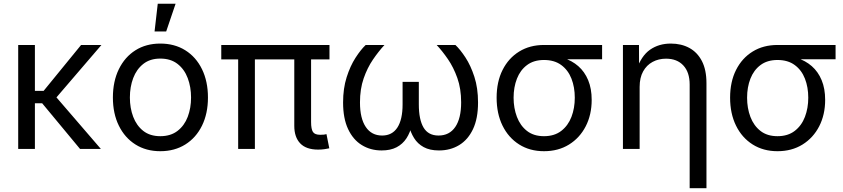

<svg xmlns="http://www.w3.org/2000/svg" viewBox="-20 -775 4388 999"><path d="M161.6 -541V0H74.7V-541ZM507.8 -541 247.6 -237.8H128.4V-302.2H207L401.9 -541ZM396.5 0 197.3 -240.2 243.7 -303.2 504.9 0Z M814 11.7Q740.2 11.7 684.8 -23.2Q629.4 -58.1 598.4 -121.1Q567.4 -184.1 567.4 -267.6Q567.4 -351.6 598.4 -415Q629.4 -478.5 684.8 -513.4Q740.2 -548.3 814 -548.3Q888.2 -548.3 944.1 -513.4Q1000 -478.5 1031 -415Q1062 -351.6 1062 -267.6Q1062 -184.1 1031 -121.1Q1000 -58.1 944.1 -23.2Q888.2 11.7 814 11.7ZM814 -66.4Q868.2 -66.4 903.8 -94Q939.5 -121.6 956.8 -167.2Q974.1 -212.9 974.1 -267.6Q974.1 -322.3 956.8 -368.4Q939.5 -414.6 903.8 -442.4Q868.2 -470.2 814 -470.2Q760.7 -470.2 725.6 -442.4Q690.4 -414.6 673.1 -368.7Q655.8 -322.8 655.8 -267.6Q655.8 -212.9 673.1 -167.2Q690.4 -121.6 725.3 -94Q760.3 -66.4 814 -66.4ZM784.2 -611.3 800.8 -755.4H893.6L844.7 -611.3Z M1635.3 3.4Q1572.8 3.4 1542 -29.1Q1511.2 -61.5 1511.2 -120.1V-514.2H1598.6V-140.1Q1598.6 -103.5 1608.2 -88.6Q1617.7 -73.7 1646 -73.7Q1658.7 -73.7 1665.5 -74.5Q1672.4 -75.2 1678.7 -77.1L1693.4 -3.4Q1683.1 -1 1668 1.2Q1652.8 3.4 1635.3 3.4ZM1219.2 0V-514.2H1306.2V0ZM1131.3 -465.8V-541H1694.3V-465.8Z M1965.8 7.8Q1907.7 7.8 1862.3 -20.3Q1816.9 -48.3 1791 -103.8Q1765.1 -159.2 1765.1 -241.7Q1765.1 -314.9 1783.7 -373.3Q1802.2 -431.6 1829.6 -474.1Q1856.9 -516.6 1882.8 -541H1980.5Q1949.7 -507.8 1920.4 -464.8Q1891.1 -421.9 1872.1 -366.9Q1853 -312 1853 -242.2Q1853 -159.2 1883.1 -114.5Q1913.1 -69.8 1968.3 -69.8Q2020.5 -69.8 2047.6 -111.3Q2074.7 -152.8 2074.7 -231.9V-349.1H2159.2V-231.9Q2159.2 -152.8 2183.8 -111.3Q2208.5 -69.8 2261.7 -69.8Q2318.4 -69.8 2348.9 -114.5Q2379.4 -159.2 2379.4 -242.2Q2379.4 -313.5 2359.6 -369.1Q2339.8 -424.8 2310.5 -467.3Q2281.2 -509.8 2252 -541H2349.6Q2374.5 -517.6 2401.9 -475.8Q2429.2 -434.1 2448.2 -375.5Q2467.3 -316.9 2467.3 -241.7Q2467.3 -158.7 2441.2 -103.3Q2415 -47.9 2369.1 -20Q2323.2 7.8 2264.2 7.8Q2216.3 7.8 2184.6 -9.5Q2152.8 -26.9 2134.3 -56.9Q2115.7 -86.9 2106.4 -125H2123Q2114.3 -85 2094.7 -55.2Q2075.2 -25.4 2043.5 -8.8Q2011.7 7.8 1965.8 7.8Z M2810.5 11.7Q2736.8 11.7 2681.2 -23.4Q2625.5 -58.6 2594.7 -121.3Q2564 -184.1 2564 -266.6Q2564 -349.6 2595 -411.1Q2626 -472.7 2681.4 -506.8Q2736.8 -541 2810.5 -541H3112.8V-466.8H2882.3L2810.5 -462.9Q2757.3 -462.9 2722.2 -436.5Q2687 -410.2 2669.7 -365.7Q2652.3 -321.3 2652.3 -266.6Q2652.3 -212.4 2669.7 -166.7Q2687 -121.1 2721.9 -93.8Q2756.8 -66.4 2810.5 -66.4Q2864.7 -66.4 2900.4 -94Q2936 -121.6 2953.4 -167Q2970.7 -212.4 2970.7 -266.6Q2970.7 -321.3 2953.4 -365.7Q2936 -410.2 2900.4 -436.5Q2864.7 -462.9 2810.5 -462.9V-488.3Q2865.2 -488.3 2910.6 -473.9Q2956.1 -459.5 2989 -430.7Q3022 -401.9 3040.3 -357.9Q3058.6 -314 3058.6 -255.4Q3058.6 -178.2 3027.6 -117.9Q2996.6 -57.6 2940.7 -22.9Q2884.8 11.7 2810.5 11.7Z M3308.1 -322.8V0H3221.2V-541H3304.7L3305.2 -409.7H3291Q3316.4 -484.4 3362.3 -516.4Q3408.2 -548.3 3470.2 -548.3Q3524.9 -548.3 3566.7 -525.6Q3608.4 -502.9 3632.1 -457.3Q3655.8 -411.6 3655.8 -342.3V204.1H3568.4V-335Q3568.4 -398.9 3535.6 -434.3Q3502.9 -469.7 3445.3 -469.7Q3406.7 -469.7 3375.5 -452.9Q3344.2 -436 3326.2 -403.3Q3308.1 -370.6 3308.1 -322.8Z M4025.4 11.7Q3951.7 11.7 3896 -23.4Q3840.3 -58.6 3809.6 -121.3Q3778.8 -184.1 3778.8 -266.6Q3778.8 -349.6 3809.8 -411.1Q3840.8 -472.7 3896.2 -506.8Q3951.7 -541 4025.4 -541H4327.6V-466.8H4097.2L4025.4 -462.9Q3972.2 -462.9 3937 -436.5Q3901.9 -410.2 3884.5 -365.7Q3867.2 -321.3 3867.2 -266.6Q3867.2 -212.4 3884.5 -166.7Q3901.9 -121.1 3936.8 -93.8Q3971.7 -66.4 4025.4 -66.4Q4079.6 -66.4 4115.2 -94Q4150.9 -121.6 4168.2 -167Q4185.5 -212.4 4185.5 -266.6Q4185.5 -321.3 4168.2 -365.7Q4150.9 -410.2 4115.2 -436.5Q4079.6 -462.9 4025.4 -462.9V-488.3Q4080.1 -488.3 4125.5 -473.9Q4170.9 -459.5 4203.9 -430.7Q4236.8 -401.9 4255.1 -357.9Q4273.4 -314 4273.4 -255.4Q4273.4 -178.2 4242.4 -117.9Q4211.4 -57.6 4155.5 -22.9Q4099.6 11.7 4025.4 11.7Z"/></svg>

Font: Inter 17pt
Style: Regular
Weight: 400
Version: Version 4.001;git-66647c0bb